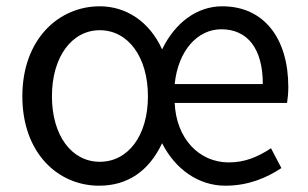

<svg xmlns="http://www.w3.org/2000/svg" viewBox="-20 -577 977 610"><path d="M295 13C385 13 453 -33 495 -122C537 -39 611 13 696 13C769 13 827 -12 874 -43L841 -106C800 -79 759 -61 707 -61C613 -61 540 -136 535 -250H892C894 -263 896 -281 896 -300C896 -455 819 -557 686 -557C606 -557 536 -505 495 -420C455 -509 380 -557 297 -557C166 -557 51 -452 51 -271C51 -91 164 13 295 13ZM297 -63C208 -63 145 -146 145 -271C145 -396 208 -481 297 -481C387 -481 450 -396 450 -271C450 -146 387 -63 297 -63ZM535 -310C546 -417 608 -484 683 -484C766 -484 815 -423 815 -310Z"/></svg>

Font: Microsoft YaHei
Style: Regular
Weight: 400
Designer: Ryoko NISHIZUKA 西塚涼子 (kana, bopomofo & ideographs); Paul D. Hunt (Latin, Greek & Cyrillic); Sandoll Communications 산돌커뮤니
Foundry: Adobe
Version: Version 2.001;hotconv 1.0.111;makeotfexe 2.5.65597